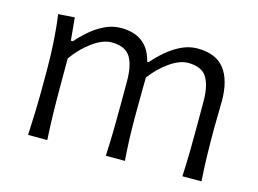

<svg xmlns="http://www.w3.org/2000/svg" viewBox="-77 -663 1072 797"><g transform="rotate(15 458.5 -264.5)"><path d="M758.8 0Q761.7 -57.6 762.5 -110.8Q763.2 -164.1 763.2 -226.1V-322.3Q763.2 -390.6 741 -425.8Q718.8 -460.9 660.6 -460.9Q625 -460.9 582.3 -431.2Q539.6 -401.4 506.3 -356.9Q505.9 -333 505.6 -301.5Q505.4 -270 505.1 -238.5Q504.9 -207 504.9 -182.6Q504.9 -133.8 506.6 -90.1Q508.3 -46.4 511.7 0H429.7Q432.6 -57.6 433.6 -110.8Q434.6 -164.1 434.6 -226.1V-322.3Q434.6 -390.6 412.4 -425.8Q390.1 -460.9 331.5 -460.9Q294.4 -460.9 250 -428.7Q205.6 -396.5 172.4 -349.1V-226.1Q172.4 -164.1 173.6 -110.8Q174.8 -57.6 178.2 0H95.7Q98.6 -57.6 100.1 -111.1Q101.6 -164.6 101.6 -228.5V-280.8Q101.6 -337.4 98.1 -397.5Q94.7 -457.5 86.4 -516.6L156.7 -521.5L166 -423.8H174.8Q194.3 -446.8 222.2 -471.2Q250 -495.6 283.9 -512.2Q317.9 -528.8 354 -528.8Q468.8 -528.8 494.6 -421.4H501Q522.5 -446.8 551 -471.4Q579.6 -496.1 613.3 -512.5Q647 -528.8 683.1 -528.8Q762.2 -528.8 799.3 -481.2Q836.4 -433.6 836.4 -343.3Q836.4 -310.1 835.4 -280.8Q834.5 -251.5 834.5 -228.5Q834.5 -164.6 835.7 -111.1Q836.9 -57.6 840.8 0Z"/></g></svg>

Font: Pinar-DS3-FD Regular
Style: Regular
Weight: 400
Designer: Amin Abedi
Version: Version 3.000